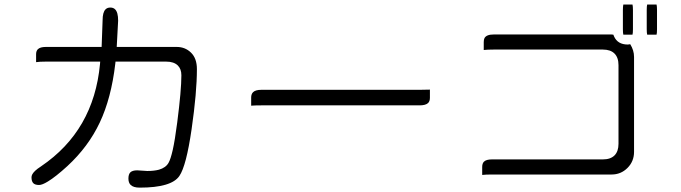

<svg xmlns="http://www.w3.org/2000/svg" viewBox="-20 -794 3040 857"><path d="M433.6 -584.5H184.6Q159.2 -584.5 148.9 -574.2Q141.1 -566.4 141.1 -551.8V-516.6Q156.7 -519 184.6 -519H427.2L426.3 -507.8Q398.4 -210.9 163.6 -51.8Q146 -40.5 136.7 -31.5Q127.4 -22.5 124 -15.6Q120.6 -8.8 120.6 -2.9Q120.6 15.6 128.7 23.7Q136.7 31.7 154.3 31.7Q168.5 31.7 193.8 16.1Q228.5 -4.9 280.8 -52.7Q374.5 -139.2 425.3 -247.1Q476.6 -355.5 494.6 -509.8L495.6 -519H721.7Q756.3 -519 773.9 -501.5Q789.6 -485.8 789.6 -458Q789.6 -391.1 771 -247.1Q760.7 -167.5 751.2 -125.5Q741.7 -83.5 732.4 -67.4Q720.2 -45.4 689.5 -36.6Q668 -30.8 637.7 -30.8H637.2L592.3 -33.7Q570.8 -33.7 561.5 -24.4Q553.2 -15.6 553.2 2.9Q553.2 21.5 563 31.2Q575.2 43.5 603.5 43.5Q745.6 43.5 780.8 -8.8Q811.5 -53.7 835.2 -217.3Q858.9 -380.9 858.9 -485.4Q858.9 -533.7 832.5 -559.1Q806.6 -584.5 768.6 -584.5H501L507.3 -701.7Q507.3 -739.3 493.7 -752.4Q485.8 -760.3 472.4 -760.3Q459 -760.3 451.2 -752.4Q438 -739.3 438 -704.1Z M1852.5 -393.1H1146.5Q1120.1 -393.1 1109.4 -382.3Q1101.1 -374 1101.1 -358.4V-322.3Q1117.2 -323.7 1146.5 -323.7H1852.5Q1880.4 -323.7 1891.1 -334.5Q1898.9 -342.3 1898.9 -357.4V-394Q1882.8 -393.1 1852.5 -393.1Z M2803.2 -639.2Q2805.2 -646.5 2805.2 -664.1V-749Q2805.2 -765.6 2803.2 -773.9H2762.2Q2760.3 -764.6 2760.3 -749V-664.1Q2760.3 -647.5 2762.2 -639.2ZM2868.7 -773.9Q2866.7 -766.6 2866.7 -749V-664.1Q2866.7 -647.5 2868.7 -639.2H2910.6Q2912.6 -646.5 2912.6 -664.1V-749Q2912.6 -765.6 2910.6 -773.9ZM2810.1 -116.2V-540Q2810.1 -569.3 2793 -596.7L2782.7 -595.2H2782.2Q2736.8 -595.2 2720.7 -631.8Q2718.8 -635.3 2717.8 -639.2L2709.5 -640.1H2183.6Q2151.4 -640.1 2142.6 -624Q2139.2 -617.2 2139.2 -606.4V-570.8Q2155.3 -572.8 2183.6 -572.8H2670.9Q2705.1 -572.8 2722.9 -554.9Q2740.7 -537.1 2740.7 -502.9V-152.3Q2740.7 -118.2 2722.9 -100.3Q2705.1 -82.5 2670.9 -82.5H2175.8Q2150.4 -82.5 2140.1 -72.3Q2132.3 -64.5 2132.3 -48.8V-13.2Q2147.9 -15.1 2175.8 -15.1H2710Q2751.5 -15.1 2780.8 -44.4Q2810.1 -73.7 2810.1 -116.2Z"/></svg>

Font: YuPearl-ExtraLight
Style: ExtraLight
Weight: 200
Designer: Max Yao
Foundry: Max-Everyday
Version: Version 1.011; ttfautohint (v1.8.3)